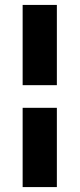

<svg xmlns="http://www.w3.org/2000/svg" viewBox="-20 -650 323 780"><path d="M72 -630H211V-304H72ZM72 -212H211V110H72Z"/></svg>

Font: Athiti
Style: Bold
Weight: 700
Designer: CadsonDemak Team
Foundry: CadsonDemak
Version: Version 1.033